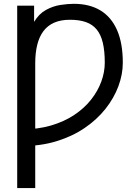

<svg xmlns="http://www.w3.org/2000/svg" viewBox="-20 -752 700 987"><path d="M518.6 -429.7Q518.6 -381.3 500.7 -332.5Q482.9 -283.7 448 -239.5Q413.1 -195.3 361.3 -160.9Q309.6 -126.5 241.7 -106.7Q173.8 -86.9 90.3 -86.9V-1Q188.5 -1 270 -25.9Q351.6 -50.8 415 -94Q478.5 -137.2 522.2 -192.4Q565.9 -247.6 588.6 -308.6Q611.3 -369.6 611.3 -429.7Q611.3 -529.8 581.8 -597.2Q552.2 -664.6 496.1 -698.5Q439.9 -732.4 359.4 -732.4Q329.1 -732.4 290.8 -726.6Q252.4 -720.7 216.3 -700.9Q180.2 -681.2 155.3 -639.6V-722.7H68.4V214.8H161.1V-426.8Q161.1 -480 171.4 -521.5Q181.6 -563 203.1 -591.8Q224.6 -620.6 258.5 -635.5Q292.5 -650.4 339.8 -650.4Q387.7 -650.4 421.6 -638.4Q455.6 -626.5 477.1 -600.3Q498.5 -574.2 508.5 -532.2Q518.6 -490.2 518.6 -429.7Z"/></svg>

Font: Giphurs
Style: Regular
Weight: 400
Version: Version 2.010